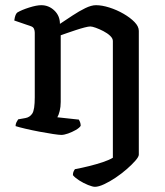

<svg xmlns="http://www.w3.org/2000/svg" viewBox="-20 -520 635 740"><path d="M346 200Q337 200 319.5 193Q302 186 285.5 175.5Q269 165 261 155Q261 146 264 140Q267 134 269 132Q296 127 324 120Q352 113 376 105Q400 97 415 88V-362Q415 -372 404.5 -382Q394 -392 378.5 -400Q363 -408 349 -413Q335 -418 328 -418Q321 -418 305.5 -414Q290 -410 272 -404Q254 -398 238 -392.5Q222 -387 214 -384V-127Q214 -108 210 -92Q206 -76 201 -68L284 -59Q286 -56 288.5 -49.5Q291 -43 291 -35Q286 -27 272 -19Q258 -11 242.5 -5.5Q227 0 216 0Q208 0 184.5 -3.5Q161 -7 132 -12.5Q103 -18 77.5 -24Q52 -30 40 -34Q40 -42 43.5 -49Q47 -56 50 -60L78 -65Q95 -68 104.5 -82.5Q114 -97 114 -145V-394Q114 -402 111 -409Q108 -416 99 -419L35 -441Q37 -455 40 -462Q43 -469 47 -472Q64 -482 92.5 -491Q121 -500 139 -500Q168 -500 189.5 -479.5Q211 -459 211 -428Q235 -444 260 -460.5Q285 -477 308.5 -488.5Q332 -500 350 -500Q373 -500 401.5 -491Q430 -482 456 -467Q482 -452 498.5 -435Q515 -418 515 -401V76Q515 84 502 99Q489 114 469 131.5Q449 149 426 164.5Q403 180 381.5 190Q360 200 346 200Z"/></svg>

Font: Texturina Medium
Style: Regular
Weight: 500
Designer: Guillermo Torres Carreño
Foundry: Omnibus-Type
Version: Version 1.003